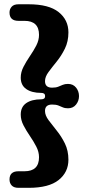

<svg xmlns="http://www.w3.org/2000/svg" viewBox="-20 -757 436 898"><path d="M191 -307.5Q191 -322.5 173 -322.5Q128.5 -322.5 102.8 -340.5Q77 -358.5 77 -394Q77 -419.5 90 -444.8Q103 -470 120 -494.8Q137 -519.5 149.8 -544.2Q162.5 -569 162.5 -594Q162.5 -659.5 94.5 -659.5H66.5Q24.5 -659.5 24.5 -698.5Q24.5 -714.5 34.8 -725.8Q45 -737 66.5 -737H114Q208.5 -737 254.2 -700.5Q300 -664 300 -605.5Q300 -563 283.5 -529.5Q267 -496 245.2 -469.2Q223.5 -442.5 207 -420.2Q190.5 -398 190.5 -377.5Q190.5 -347 223.5 -347Q241.5 -347 252.5 -351.5Q263.5 -356 273.5 -360.2Q283.5 -364.5 298 -364.5Q322 -364.5 335.8 -347.2Q349.5 -330 349.5 -307.5Q349.5 -285.5 335.8 -268Q322 -250.5 298 -250.5Q283.5 -250.5 273.5 -255Q263.5 -259.5 252.5 -263.8Q241.5 -268 223.5 -268Q190.5 -268 190.5 -238Q190.5 -217.5 207 -195.2Q223.5 -173 245.2 -146.2Q267 -119.5 283.5 -86Q300 -52.5 300 -10Q300 48.5 254.2 85Q208.5 121.5 114 121.5H66.5Q45 121.5 34.8 110.5Q24.5 99.5 24.5 82.5Q24.5 44 66.5 44H94.5Q162.5 44 162.5 -21.5Q162.5 -46.5 149.8 -71.2Q137 -96 120 -120.8Q103 -145.5 90 -170.5Q77 -195.5 77 -221Q77 -257 102.8 -274.8Q128.5 -292.5 173 -292.5Q191 -292.5 191 -307.5Z"/></svg>

Font: Fraunces 72pt S100
Style: Bold
Weight: 700
Version: Version 1.000; ttfautohint (v1.8.3)